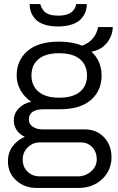

<svg xmlns="http://www.w3.org/2000/svg" viewBox="-20 -743 580 945"><path d="M126 -723.1H178.2Q181.2 -712.4 185.1 -704.6Q189 -696.8 198 -686.8Q207 -676.8 224.4 -671.4Q241.7 -666 266.1 -666Q291 -666 308.8 -671.6Q326.7 -677.2 335.9 -686.5Q345.2 -695.8 349.4 -704.6Q353.5 -713.4 355 -723.1H407.2Q407.2 -702.1 400.4 -683.8Q393.6 -665.5 378.2 -648.9Q362.8 -632.3 333.7 -622.6Q304.7 -612.8 265.1 -612.8Q225.6 -612.8 197.3 -622.6Q168.9 -632.3 154.1 -648.9Q139.2 -665.5 132.6 -683.8Q126 -702.1 126 -723.1ZM160.2 182.1Q101.1 182.1 60.1 145.3Q19 108.4 19 50.8Q19 8.8 41.7 -22.2Q64.5 -53.2 102.1 -69.8Q76.2 -81.1 62 -102.8Q47.9 -124.5 47.9 -150.9Q47.9 -184.6 72.3 -209.7Q96.7 -234.9 133.8 -242.2Q100.1 -265.1 81.1 -298.6Q62 -332 62 -371.1Q62 -446.3 115.5 -492.2Q168.9 -538.1 271 -538.1Q336.9 -538.1 383.8 -518.1Q449.7 -542.5 462.9 -609.9H535.2Q533.7 -565.4 505.6 -531.2Q477.5 -497.1 430.2 -488.8Q480 -441.9 480 -371.1Q480 -296.4 427.2 -250.7Q374.5 -205.1 272.9 -205.1H189.9Q159.2 -205.1 140.6 -192.6Q122.1 -180.2 122.1 -154.8Q122.1 -132.3 141.4 -119.1Q160.6 -106 191.9 -106H397.9Q455.6 -106 492.2 -67.1Q528.8 -28.3 528.8 30.8Q528.8 95.2 482.7 138.7Q436.5 182.1 365.2 182.1ZM271 -262.2Q338.4 -262.2 373.3 -291Q408.2 -319.8 408.2 -371.1Q408.2 -422.9 373.3 -451.9Q338.4 -481 271 -481Q204.1 -481 169.4 -451.9Q134.8 -422.9 134.8 -371.1Q134.8 -321.3 169.7 -291.7Q204.6 -262.2 271 -262.2ZM175.8 125H362.8Q401.4 125 428.7 100.3Q456.1 75.7 456.1 42Q456.1 4.4 433.8 -18.8Q411.6 -42 378.9 -42H175.8Q141.1 -42 116.5 -17.6Q91.8 6.8 91.8 42Q91.8 79.1 115.7 102.1Q139.6 125 175.8 125Z"/></svg>

Font: Archivo Light
Style: Regular
Weight: 300
Designer: Hector Gatti
Foundry: Omnibus-Type
Version: Version 2.001